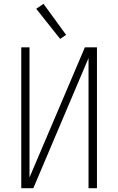

<svg xmlns="http://www.w3.org/2000/svg" viewBox="-20 -982 616 1002"><path d="M91 0H154L442 -679V0H486V-735H423L134 -56V-735H91ZM294 -779 325 -800 207 -962 169 -936Z"/></svg>

Font: Iosevka Sparkle Extralight
Style: Regular
Weight: 200
Designer: Belleve Invis
Foundry: Belleve Invis
Version: Version 4.5.0; ttfautohint (v1.8.3)